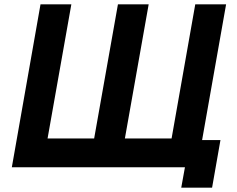

<svg xmlns="http://www.w3.org/2000/svg" viewBox="-20 -770 1093 884"><path d="M995 -125 956.5 94H814.5L831.5 0H34.5L166.5 -750H308.5L199 -132.5H413.5L523 -750H664.5L555 -132.5H770L879 -750H1021L910.5 -125Z"/></svg>

Font: Russisch Sans ExtraBold
Style: Italic
Weight: 800
Width: 4
Italic angle: -10°
Designer: Michael Sharanda (font) & Cristiano Sobral (main changes)
Foundry: Michael Sharanda
Version: Version 2.00;September 8, 2020;FontCreator 13.0.0.2681 64-bi